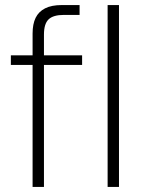

<svg xmlns="http://www.w3.org/2000/svg" viewBox="-20 -740 563 760"><path d="M109 0V-607Q109 -645 121 -669.5Q133 -694 158.5 -707Q184 -720 225 -720H295V-681H233Q191 -681 172.5 -663.5Q154 -646 154 -603V0ZM23 -483V-521H305V-483ZM406 0V-720H451V0Z"/></svg>

Font: DM Sans 10pt ExtraLight
Style: Regular
Weight: 250
Version: Version 4.004;gftools[0.9.30]